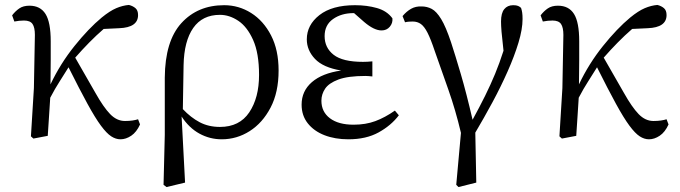

<svg xmlns="http://www.w3.org/2000/svg" viewBox="-20 -549 2747 776"><path d="M538 -67 546 -46Q532 -15 510.5 -0.5Q489 14 467 14Q448 14 429.5 2Q411 -10 388 -41Q365 -72 333.5 -129.5Q302 -187 257 -277Q238 -246 220.5 -219Q203 -192 183 -154Q181 -115 178 -76Q175 -37 173 0L115 11L105 2L117 -193L121 -408Q121 -438 111.5 -452Q102 -466 77 -466Q67 -466 57.5 -465Q48 -464 38 -462L29 -487Q42 -504 58 -515Q74 -526 99 -526Q143 -526 164 -492.5Q185 -459 185 -382Q185 -376 185 -356Q185 -336 185 -308.5Q185 -281 184.5 -254Q184 -227 184 -208Q224 -292 281 -363Q338 -434 391 -478Q424 -505 450 -516Q476 -527 501 -529Q517 -525 527.5 -516Q538 -507 538 -488Q538 -438 462 -435L399 -432Q369 -406 340.5 -377Q312 -348 284 -316Q334 -230 366 -173Q398 -116 425 -88Q452 -60 485 -60Q502 -60 515.5 -62Q529 -64 538 -67Z M722 -286 719 -108Q751 -74 787 -55Q823 -36 869 -36Q948 -36 987.5 -95Q1027 -154 1027 -246Q1027 -334 1003 -387.5Q979 -441 943 -465Q907 -489 869 -489Q798 -489 761 -436Q724 -383 722 -286ZM646 -4V-235Q647 -383 713 -455.5Q779 -528 886 -528Q945 -528 995 -496.5Q1045 -465 1075.5 -406Q1106 -347 1106 -264Q1106 -176 1073.5 -114Q1041 -52 989 -19Q937 14 876 14Q828 14 786 -9Q744 -32 714 -78L728 189L653 207L641 198Z M1576 -102 1592 -83Q1561 -42 1510.5 -14Q1460 14 1388 14Q1334 14 1291.5 -2.5Q1249 -19 1224 -50.5Q1199 -82 1199 -126Q1199 -181 1240.5 -217Q1282 -253 1359 -264Q1286 -276 1253 -311Q1220 -346 1220 -390Q1220 -448 1271 -488Q1322 -528 1415 -528Q1463 -528 1503.5 -516.5Q1544 -505 1566 -475Q1568 -456 1555.5 -441Q1543 -426 1522 -426Q1492 -426 1452 -460L1411 -496H1409Q1360 -496 1326 -472Q1292 -448 1292 -403Q1292 -356 1328.5 -327.5Q1365 -299 1447 -299Q1454 -299 1465.5 -299.5Q1477 -300 1485 -301V-240Q1476 -241 1469 -241.5Q1462 -242 1457 -242Q1386 -242 1347.5 -227.5Q1309 -213 1294 -190.5Q1279 -168 1279 -142Q1279 -97 1313.5 -71Q1348 -45 1409 -45Q1458 -45 1497 -59.5Q1536 -74 1576 -102Z M1617 -459 1607 -484Q1623 -503 1641.5 -513.5Q1660 -524 1684 -523Q1706 -523 1725 -513Q1744 -503 1763 -472Q1782 -441 1803 -378Q1820 -326 1842.5 -249.5Q1865 -173 1890 -65Q1919 -118 1941 -162.5Q1963 -207 1981 -250.5Q1999 -294 2015 -344Q2009 -396 2007 -421Q2005 -446 2005 -462Q2005 -496 2018 -512Q2031 -528 2054 -528Q2067 -528 2074 -525Q2081 -522 2086 -517Q2089 -508 2090.5 -498Q2092 -488 2092 -472Q2092 -431 2075.5 -376.5Q2059 -322 2031.5 -260Q2004 -198 1970 -135Q1936 -72 1901 -13L1905 189L1833 207L1824 198L1843 -12Q1821 -105 1792 -187Q1763 -269 1737 -343Q1721 -391 1708 -416.5Q1695 -442 1681 -452Q1667 -462 1648 -462Q1642 -462 1633.5 -461.5Q1625 -461 1617 -459Z M2674 -67 2682 -46Q2668 -15 2646.5 -0.5Q2625 14 2603 14Q2584 14 2565.5 2Q2547 -10 2524 -41Q2501 -72 2469.5 -129.5Q2438 -187 2393 -277Q2374 -246 2356.5 -219Q2339 -192 2319 -154Q2317 -115 2314 -76Q2311 -37 2309 0L2251 11L2241 2L2253 -193L2257 -408Q2257 -438 2247.5 -452Q2238 -466 2213 -466Q2203 -466 2193.5 -465Q2184 -464 2174 -462L2165 -487Q2178 -504 2194 -515Q2210 -526 2235 -526Q2279 -526 2300 -492.5Q2321 -459 2321 -382Q2321 -376 2321 -356Q2321 -336 2321 -308.5Q2321 -281 2320.5 -254Q2320 -227 2320 -208Q2360 -292 2417 -363Q2474 -434 2527 -478Q2560 -505 2586 -516Q2612 -527 2637 -529Q2653 -525 2663.5 -516Q2674 -507 2674 -488Q2674 -438 2598 -435L2535 -432Q2505 -406 2476.5 -377Q2448 -348 2420 -316Q2470 -230 2502 -173Q2534 -116 2561 -88Q2588 -60 2621 -60Q2638 -60 2651.5 -62Q2665 -64 2674 -67Z"/></svg>

Font: Shippori Mincho TTF
Style: Regular
Weight: 400
Version: Version 2.100